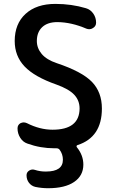

<svg xmlns="http://www.w3.org/2000/svg" viewBox="-20 -784 603 1000"><path d="M164.1 189.5Q143.6 184.6 130.9 168Q118.2 151.4 118.2 128.9Q118.2 113.3 131.8 104.5Q145.5 95.7 161.1 100.6Q188.5 109.4 215.8 109.4Q217.8 109.4 219.7 109.4Q307.6 109.4 307.6 47.9Q307.6 18.6 290 -4.9Q284.2 -11.7 273.4 -11.7H263.7Q190.4 -11.7 123 -36.1Q99.6 -43.9 85.4 -66.4Q71.3 -88.9 71.3 -115.2Q71.3 -133.8 86.9 -142.6Q95.7 -146.5 103.5 -146.5Q111.3 -146.5 120.1 -142.6Q187.5 -108.4 253.9 -108.4Q393.6 -108.4 394.5 -218.8Q394.5 -260.7 366.7 -290.5Q338.9 -320.3 273.4 -343.8Q159.2 -383.8 107.9 -438Q56.6 -492.2 56.6 -570.3Q56.6 -660.2 113.3 -711.9Q169.9 -763.7 268.6 -763.7Q352.5 -763.7 427.7 -741.2Q451.2 -734.4 465.8 -713.4Q480.5 -692.4 480.5 -666Q480.5 -647.5 463.9 -637.7Q455.1 -631.8 445.3 -631.8Q437.5 -631.8 429.7 -634.8Q352.5 -668 279.3 -668.9Q227.5 -668.9 199.7 -642.6Q171.9 -616.2 171.9 -570.3Q171.9 -533.2 197.3 -502.9Q222.7 -472.7 275.4 -455.1Q407.2 -411.1 459 -357.4Q510.7 -303.7 510.7 -218.8Q510.7 -69.3 383.8 -28.3Q379.9 -27.3 378.9 -23.9Q377.9 -20.5 379.9 -17.6Q414.1 24.4 414.1 73.2Q414.1 130.9 366.2 163.6Q318.4 196.3 230.5 196.3Q197.3 196.3 164.1 189.5Z"/></svg>

Font: Gen Jyuu GothicX Medium
Style: Regular
Weight: 500
Designer: Ryoko NISHIZUKA (kana &amp; ideographs); Paul D. Hunt (Latin, Greek &amp; Cyrillic); Wenlong ZHANG (bopomofo); Sandoll C
Version: Version 1.058.20140828